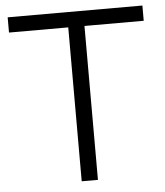

<svg xmlns="http://www.w3.org/2000/svg" viewBox="-51 -733 667 778"><g transform="rotate(-5 283.0 -344.0)"><path d="M9 -626H250V0H316V-626H557V-688H9Z"/></g></svg>

Font: Roundo
Style: Regular
Weight: 400
Designer: Shiva Nallaperumal
Foundry: Indian Type Foundry
Version: Version 2.000